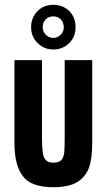

<svg xmlns="http://www.w3.org/2000/svg" viewBox="-20 -782 449 810"><path d="M41 -176.8V-528.3H157.2V-201.2Q157.2 -160.2 160.2 -140.6Q162.1 -120.1 171.9 -108.4Q181.6 -95.7 205.1 -95.7Q227.5 -95.7 238.3 -106.4Q248 -116.2 251 -137.7Q252 -147.5 252.4 -163.6Q252.9 -179.7 252.9 -201.2V-528.3H369.1V-176.8Q369.1 -115.2 355.5 -74.2Q340.8 -36.1 305.7 -13.7Q269.5 7.8 205.1 7.8Q110.4 7.8 76.2 -39.1Q41 -85 41 -176.8ZM111.3 -667Q111.3 -708 138.7 -735.4Q165 -761.7 205.1 -761.7Q245.1 -761.7 272.5 -735.4Q298.8 -708 298.8 -667Q298.8 -627 272.5 -600.6Q245.1 -573.2 205.1 -573.2Q165 -573.2 138.7 -600.6Q111.3 -627 111.3 -667ZM249 -667Q249 -687.5 236.3 -700.2Q223.6 -712.9 205.1 -712.9Q185.5 -712.9 172.9 -700.2Q160.2 -687.5 160.2 -667Q160.2 -648.4 172.9 -635.7Q186.5 -622.1 205.1 -622.1Q222.7 -622.1 236.3 -635.7Q249 -648.4 249 -667Z"/></svg>

Font: Dinish Condensed
Style: Bold
Weight: 700
Width: 3
Designer: Bert Driehuis
Foundry: Playbeing
Version: Version 3.006; git-39231f3c-release